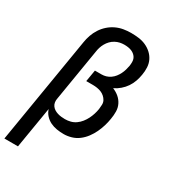

<svg xmlns="http://www.w3.org/2000/svg" viewBox="-233 -858 1059 1188"><g transform="rotate(30 296.5 -264.0)"><path d="M-7 215 119 -546Q123 -572 132 -598Q141 -624 156.5 -648Q172 -672 193.5 -691Q215 -710 240.5 -722Q266 -734 293 -738.5Q320 -743 346 -743Q374 -743 401 -739.5Q428 -736 451.5 -725.5Q475 -715 494 -698Q513 -681 524.5 -658Q536 -635 537.5 -607.5Q539 -580 534 -553Q530 -528 521.5 -504Q513 -480 498.5 -458.5Q484 -437 463.5 -419.5Q443 -402 420 -391Q445 -381 464.5 -364.5Q484 -348 495.5 -325Q507 -302 507.5 -275Q508 -248 503 -220Q499 -194 491 -167.5Q483 -141 471 -115.5Q459 -90 441.5 -66.5Q424 -43 401 -25.5Q378 -8 350.5 0Q323 8 297 8Q271 8 246.5 4Q222 0 200.5 -10.5Q179 -21 162.5 -39Q146 -57 139 -80L90 215ZM257 -76Q277 -76 296.5 -81Q316 -86 333 -98Q350 -110 363 -126.5Q376 -143 385 -161Q394 -179 400 -198Q406 -217 409 -236Q411 -252 411.5 -268Q412 -284 405 -297Q398 -310 386.5 -320Q375 -330 361.5 -335.5Q348 -341 332.5 -343.5Q317 -346 301 -346H254L268 -429H315Q331 -429 346.5 -433.5Q362 -438 376.5 -448Q391 -458 401.5 -471.5Q412 -485 419.5 -500Q427 -515 431.5 -530.5Q436 -546 439 -562Q441 -576 441 -590Q441 -604 436 -615.5Q431 -627 421 -636Q411 -645 399 -650Q387 -655 373.5 -657Q360 -659 346 -659Q330 -659 314 -655.5Q298 -652 282.5 -643.5Q267 -635 255 -622.5Q243 -610 234.5 -595Q226 -580 221 -564Q216 -548 214 -532L153 -163Q150 -149 152 -135.5Q154 -122 161.5 -111.5Q169 -101 180 -94Q191 -87 204 -83Q217 -79 230.5 -77.5Q244 -76 257 -76Z"/></g></svg>

Font: Iosevka Md Ex Obl
Style: Regular
Weight: 500
Width: 7
Italic angle: -9°
Monospace: yes
Designer: Belleve Invis
Foundry: Belleve Invis
Version: Version 32.5.0; ttfautohint (v1.8.4)